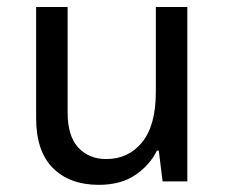

<svg xmlns="http://www.w3.org/2000/svg" viewBox="-20 -512 637 542"><path d="M508.8 -492.2V0H439L428.2 -86.9H422.9Q403.8 -46.9 362.8 -18.6Q321.8 9.8 258.8 9.8Q176.8 9.8 129.4 -37.6Q82 -85 82 -178.2V-492.2H170.9V-194.8Q170.9 -127.9 200.9 -95.5Q231 -63 279.8 -63Q342.8 -63 381.3 -110.6Q419.9 -158.2 419.9 -252V-492.2Z"/></svg>

Font: Kurinto Seri
Style: Regular
Weight: 400
Designer: Kurinto was developed by Clint Goss from a range of fonts that are compatible with the SIL Open Font License Version 1.1
Foundry: Clinton F. Goss
Version: Version 2.196; July 25, 2020